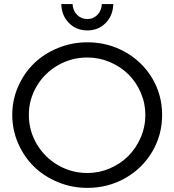

<svg xmlns="http://www.w3.org/2000/svg" viewBox="-20 -913 853 939"><path d="M335 -893.1Q336.4 -861.3 356.9 -840.6Q377.4 -819.8 407.2 -819.8Q436.5 -819.8 456.5 -840.6Q476.6 -861.3 478 -893.1H534.2Q532.2 -835.9 496.3 -800Q460.4 -764.2 407.2 -764.2Q353.5 -764.2 317.4 -800.3Q281.2 -836.4 279.8 -893.1ZM407.2 -706.1Q507.8 -706.1 591.8 -658.9Q675.8 -611.8 724.4 -530.3Q772.9 -448.7 772.9 -351.1Q772.9 -252.9 724.4 -170.9Q675.8 -88.9 591.8 -41.5Q507.8 5.9 407.2 5.9Q331.5 5.9 263.4 -22.2Q195.3 -50.3 146.5 -97.9Q97.7 -145.5 68.8 -211.7Q40 -277.8 40 -351.1Q40 -424.3 68.8 -490Q97.7 -555.7 146.5 -603Q195.3 -650.4 263.4 -678.2Q331.5 -706.1 407.2 -706.1ZM407.2 -631.8Q330.6 -631.8 264.6 -594.5Q198.7 -557.1 159.9 -492.2Q121.1 -427.2 121.1 -351.1Q121.1 -273.9 159.9 -208.3Q198.7 -142.6 264.6 -104.7Q330.6 -66.9 407.2 -66.9Q464.8 -66.9 517.1 -89.4Q569.3 -111.8 607.4 -149.9Q645.5 -188 668.2 -240.5Q690.9 -293 690.9 -351.1Q690.9 -408.2 668.2 -460.4Q645.5 -512.7 607.4 -550Q569.3 -587.4 517.1 -609.6Q464.8 -631.8 407.2 -631.8Z"/></svg>

Font: Montserrat-Arabic Light
Style: Regular
Weight: 300
Designer: Mohamed Gaber
Foundry: Kief Type Foundry
Version: Version 5.008;PS 005.008;hotconv 1.0.88;makeotf.lib2.5.64775